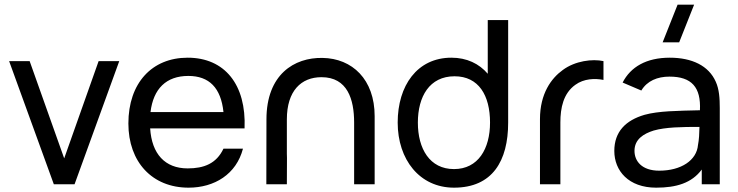

<svg xmlns="http://www.w3.org/2000/svg" viewBox="-20 -808 3236 842"><path d="M216 0H307L503 -540H412.5L261.5 -113.5L110 -540H20Z M807 15C920.5 15 1016.5 -44 1045.5 -156H960C929 -90.5 874.5 -69.5 803 -69.5C703.5 -69.5 645.5 -133 638.5 -245H1052.5C1060.5 -437 965.5 -555 803 -555C646 -555 543 -443.5 543 -266.5C543 -97.5 647.5 15 807 15ZM640 -316.5C652.5 -419 709 -475 806 -475C897.5 -475 949 -422.5 960 -316.5Z M1533 -270.5V0H1623V-298.5C1623 -460 1524.5 -552 1394.5 -554C1270 -556.5 1148.5 -481 1148.5 -284.5L1148 0H1238L1238.5 -115.5L1238 -133.5V-284.5C1238 -409.5 1300.5 -469.5 1390 -469.5C1504 -469.5 1533 -372 1533 -270.5Z M1971 15C2139.5 15 2208.5 -102 2208.5 -270.5V-720H2119V-484.5C2081 -529 2027 -555 1959.5 -555C1809.5 -555 1724 -432.5 1724 -270.5C1724 -108.5 1820 15 1971 15ZM1812.5 -270.5C1812.5 -384.5 1863.5 -473.5 1973.5 -473.5C2079 -473.5 2129 -390 2129 -270.5C2129 -155.5 2077 -66.5 1971 -66.5C1864.5 -66.5 1812.5 -155.5 1812.5 -270.5Z M2348 -285.5V0H2437.5V-271C2437.5 -335 2450.5 -398.5 2503 -436C2540.5 -463.5 2589 -465 2626.5 -457.5V-540C2578.5 -550.5 2502.5 -541.5 2448 -501C2398 -465 2348 -398 2348 -285.5Z M2710.5 -446 2792.5 -411C2818 -453.5 2863 -472 2916 -472C3013 -472 3054.5 -425.5 3049.5 -324.5C2949.5 -322 2868 -321.5 2806.5 -304.5C2724.5 -280.5 2674 -231 2674 -146C2674 -59 2736.5 15 2857.5 15C2945.5 15 3013.5 -5 3057.5 -64.5V0H3136.5V-334C3136.5 -377 3134 -416.5 3119 -449.5C3088 -520 3014.5 -555 2917 -555C2814.5 -555 2745.5 -514.5 2710.5 -446ZM2762.5 -146.5C2762.5 -197 2802 -221.5 2846.5 -235.5C2899 -250.5 2971 -251.5 3047.5 -251.5C3047 -225.5 3045.5 -193.5 3041 -172.5C3035.5 -105 2967 -59.5 2871 -59.5C2794 -59.5 2762.5 -102 2762.5 -146.5ZM2886 -622.5H2958.5L3024 -787.5H2951.5Z"/></svg>

Font: Eudonet Medium
Style: Regular
Weight: 500
Designer: Mikhail Sharanda
Foundry: Mikhail Sharanda
Version: Version 4.503;Glyphs 3.1.2 (3151)